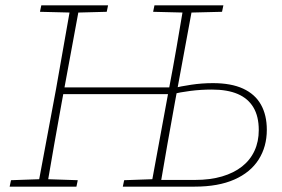

<svg xmlns="http://www.w3.org/2000/svg" viewBox="-20 -696 1050 716"><path d="M575 0 577 -25H707Q764 -25 808 -38Q852 -51 882.5 -75Q913 -99 929 -133.5Q945 -168 945 -211Q945 -262 925 -295.5Q905 -329 866.5 -345.5Q828 -362 770 -362Q729 -362 690 -357Q651 -352 623 -345L625 -367Q653 -374 693 -380Q733 -386 774 -386Q842 -386 886.5 -365.5Q931 -345 953 -306Q975 -267 975 -212Q975 -149 944.5 -101Q914 -53 854 -26.5Q794 0 706 0ZM16 0 21 -24 135 -28H150L270 -24L265 0ZM121 0 189 -364Q203 -442 216.5 -520Q230 -598 244 -676H277L210 -313Q196 -235 182 -156.5Q168 -78 155 0ZM129 -652 134 -676H383L378 -652L265 -649H250ZM543 0 610 -364Q625 -442 638.5 -520Q652 -598 665 -676H699L632 -313Q618 -235 604 -156.5Q590 -78 577 0ZM551 -652 556 -676H813L808 -652L686 -649H671ZM438 0 443 -24 556 -28H567L565 0ZM208 -345 210 -370H620L619 -345Z"/></svg>

Font: Source Serif 4 ExtraLight
Style: Italic
Weight: 250
Italic angle: -12°
Designer: Frank Grießhammer
Foundry: Adobe Systems Incorporated
Version: Version 4.004;hotconv 1.0.116;makeotfexe 2.5.65601